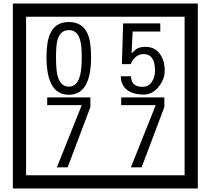

<svg xmlns="http://www.w3.org/2000/svg" viewBox="-20 -980 1195 1090"><path d="M1103 90H53V-960H1103ZM1028 15V-885H128V15ZM497 -656Q497 -442 371 -442Q244 -442 244 -656Q244 -744 265 -789Q294 -855 371 -855Q448 -855 477 -789Q497 -745 497 -656ZM444 -656Q444 -723 435 -752Q420 -809 371 -809Q322 -809 306 -752Q298 -723 298 -656Q298 -587 306 -553Q322 -488 371 -488Q419 -488 435 -554Q444 -587 444 -656ZM915 -580Q916 -531 880.5 -487Q845 -443 796 -443Q741 -443 706 -466Q666 -494 666 -547H724Q724 -487 790 -487Q824 -487 843 -517Q860 -544 860 -579Q860 -673 795 -673Q748 -673 722 -616H672L679 -847H890V-801H733L727 -677Q740 -689 753 -701Q772 -714 807 -714Q859 -714 889 -672Q915 -635 915 -580ZM493 -372 364 -30H303L444 -383H248V-427H493ZM913 -372 784 -30H723L864 -383H668V-427H913Z"/></svg>

Font: Unicode BMP Fallback SIL
Style: Regular
Weight: 400
Foundry: NRSI, SIL International
Version: Version 5.1 Based on Unicode 5.1